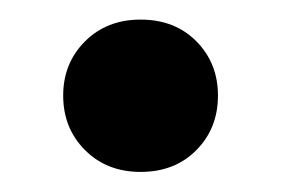

<svg xmlns="http://www.w3.org/2000/svg" viewBox="-20 -166 287 196"><path d="M123.5 -146Q158.5 -146 180.5 -123.8Q202.5 -101.5 202.5 -68.5Q202.5 -35 180.5 -12.8Q158.5 9.5 123.5 9.5Q89 9.5 66.8 -12.8Q44.5 -35 44.5 -68.5Q44.5 -101.5 66.8 -123.8Q89 -146 123.5 -146Z"/></svg>

Font: Newsreader 16pt SemiBold
Style: Regular
Weight: 600
Designer: Hugues Gentile
Foundry: Production Type
Version: Version 1.003